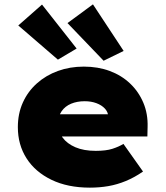

<svg xmlns="http://www.w3.org/2000/svg" viewBox="-20 -852 764 882"><path d="M393 10Q291 10 216.5 -26Q142 -62 102 -124.5Q62 -187 62 -268Q62 -330 85 -381Q108 -432 149.5 -469Q191 -506 246 -526Q301 -546 365 -546Q430 -546 484 -526Q538 -506 577.5 -468.5Q617 -431 638.5 -380Q660 -329 658 -268L657 -225H182L159 -327H496L477 -301V-319Q476 -338 461.5 -353.5Q447 -369 423 -378Q399 -387 369 -387Q334 -387 306.5 -375.5Q279 -364 263 -341Q247 -318 247 -284Q247 -248 267.5 -220Q288 -192 326.5 -175.5Q365 -159 420 -159Q467 -159 496.5 -168.5Q526 -178 547 -191L637 -64Q598 -37 558 -20.5Q518 -4 477.5 3Q437 10 393 10ZM456 -573 290 -746 407 -832 548 -618ZM246 -578 64 -735 173 -831 332 -629Z"/></svg>

Font: Lexend Exa Black
Style: Regular
Weight: 900
Designer: Bonnie Shaver-Troup, Thomas Jockin
Foundry: Lexend
Version: Version 1.007